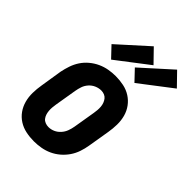

<svg xmlns="http://www.w3.org/2000/svg" viewBox="-227 -878 989 989"><g transform="rotate(45 267.5 -383.5)"><path d="M206 8Q176 8 147.5 2Q119 -4 95.5 -19Q72 -34 56 -56.5Q40 -79 32.5 -106.5Q25 -134 25.5 -164Q26 -194 31 -223L50 -343Q55 -368 63.5 -393Q72 -418 86.5 -440Q101 -462 122 -479.5Q143 -497 167 -508Q191 -519 216.5 -523.5Q242 -528 267 -528Q297 -528 325.5 -522Q354 -516 377.5 -501Q401 -486 417.5 -463.5Q434 -441 441.5 -413.5Q449 -386 448.5 -356Q448 -326 443 -297L423 -177Q419 -152 410.5 -127Q402 -102 387 -80Q372 -58 351.5 -40.5Q331 -23 307 -12Q283 -1 257 3.5Q231 8 206 8ZM207 -97Q225 -97 242 -104.5Q259 -112 272 -126.5Q285 -141 291.5 -158.5Q298 -176 301 -194L321 -314Q323 -326 324 -338Q325 -350 324 -362Q323 -374 319 -385Q315 -396 308 -405Q301 -414 290 -418.5Q279 -423 267 -423Q249 -423 231.5 -415.5Q214 -408 201 -393.5Q188 -379 182 -361.5Q176 -344 173 -326L153 -206Q151 -194 150 -182Q149 -170 150 -158Q151 -146 154.5 -135Q158 -124 165 -115Q172 -106 183.5 -101.5Q195 -97 207 -97ZM360 -571 305 -629 467 -775 535 -705ZM190 -571 135 -629 297 -775 365 -705Z"/></g></svg>

Font: Iosevka Term Curly XBd Obl
Style: Regular
Weight: 800
Italic angle: -9°
Designer: Belleve Invis
Foundry: Belleve Invis
Version: Version 32.3.0